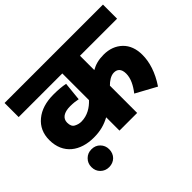

<svg xmlns="http://www.w3.org/2000/svg" viewBox="-163 -846 1185 1185"><g transform="rotate(-45 429.5 -253.5)"><path d="M858.9 -622.1H0V-499H380.9V-266.1C350.1 -232.9 307.1 -205.1 253.9 -205.1C238.8 -205.1 223.6 -209 209 -216.8C194.3 -224.1 187 -239.7 187 -263.2C187 -300.3 217.3 -321.8 272 -321.8C298.8 -321.8 321.8 -318.8 339.8 -314.9L352.1 -437C324.7 -442.9 290.5 -445.8 250 -445.8C184.6 -445.8 132.3 -429.7 92.8 -397C53.2 -364.3 33.2 -320.3 33.2 -265.1C33.2 -143.1 121.6 -81.1 238.8 -81.1C296.9 -81.1 338.4 -93.3 380.9 -116.2V0H535.2V-237.8C554.7 -257.8 582 -277.8 609.9 -277.8C637.7 -277.8 659.2 -262.7 659.2 -219.2C659.2 -177.7 637.7 -136.7 606.9 -97.2L741.2 -23.9C791.5 -98.6 812 -168.9 812 -230C812 -283.2 796.4 -325.2 765.1 -355.5C733.4 -385.7 692.9 -400.9 643.1 -400.9C598.6 -400.9 565.9 -391.6 535.2 -374V-499H858.9ZM99.1 36.6C99.1 59.6 106.4 78.1 121.6 92.8C136.7 107.4 154.8 114.7 176.8 114.7C222.2 114.7 254.9 82 254.9 36.6C254.9 14.6 247.6 -3.4 232.9 -18.6C218.3 -33.7 199.7 -41 176.8 -41C154.8 -41 136.7 -33.7 121.6 -18.6C106.4 -3.4 99.1 14.6 99.1 36.6Z"/></g></svg>

Font: Noto Reveo Sans
Style: Regular
Weight: 800
Designer: Monotype Design Team
Foundry: Monotype Imaging Inc.
Version: Version 2.007